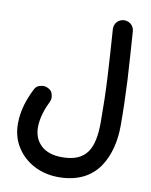

<svg xmlns="http://www.w3.org/2000/svg" viewBox="-98 -718 833 1056"><g transform="rotate(10 319.0 -189.5)"><path d="M31.7 14.2C31.7 64.5 43.9 108.4 68.4 146C116.7 221.7 202.1 266.1 301.8 266.1C409.7 266.1 482.4 225.1 527.3 160.6C571.8 95.7 590.3 12.2 590.3 -72.3C590.3 -157.7 587.9 -242.7 583.5 -326.7C578.6 -410.6 572.8 -500 565.9 -595.2C564 -626 538.1 -646.5 510.7 -646.5H506.8C476.1 -644.5 455.6 -618.7 455.6 -592.8V-587.4C462.4 -492.2 468.3 -403.8 472.7 -321.3C477.1 -238.8 479 -155.8 479 -72.3C479 74.7 439.9 154.8 301.8 154.8C251.5 154.8 212.9 142.1 185.1 116.7C157.2 90.8 143.6 56.6 143.6 14.2C143.6 -36.1 162.6 -90.8 183.6 -133.3C187.5 -141.1 189.5 -148.9 189.5 -157.2C189.5 -163.1 188 -171.4 184.6 -182.1C181.2 -192.4 172.4 -201.2 159.2 -207.5C150.9 -211.4 142.6 -213.4 134.3 -213.4C128.4 -213.4 120.1 -211.9 109.9 -208.5C99.1 -205.1 90.3 -196.8 84 -183.1C56.2 -127.9 31.7 -61.5 31.7 14.2Z"/></g></svg>

Font: Mikhak SemiBold
Style: Regular
Weight: 600
Designer: Amin Abedi
Version: Version 3.2